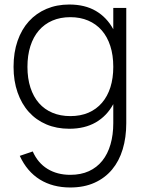

<svg xmlns="http://www.w3.org/2000/svg" viewBox="-20 -575 649 850"><path d="M286.5 -555Q356 -555 404.5 -526.5Q453 -498 481.5 -445.5V-540H539V-29.5Q539 33.5 523.2 85.8Q507.5 138 476.2 175.5Q445 213 398.5 234Q352 255 291 255Q213.5 255 156.5 219.8Q99.5 184.5 67.5 115L125 95.5Q147.5 146.5 190.5 172.8Q233.5 199 291 199Q338 199 373.5 182.8Q409 166.5 433 136.5Q457 106.5 469.2 64.2Q481.5 22 481.5 -30V-114Q453 -61.5 404 -33.2Q355 -5 286.5 -5Q231 -5 185.5 -24.2Q140 -43.5 107.8 -79.2Q75.5 -115 57.8 -165.8Q40 -216.5 40 -279Q40 -343 57.8 -394Q75.5 -445 108 -480.8Q140.5 -516.5 186 -535.8Q231.5 -555 286.5 -555ZM291.5 -61Q336.5 -61 371.8 -76.2Q407 -91.5 431.5 -120Q456 -148.5 468.8 -188.8Q481.5 -229 481.5 -279Q481.5 -331 468.2 -371.8Q455 -412.5 430.2 -440.8Q405.5 -469 370.2 -484Q335 -499 291.5 -499Q247 -499 211.8 -483.8Q176.5 -468.5 152 -440Q127.5 -411.5 114.5 -370.8Q101.5 -330 101.5 -279Q101.5 -227.5 114.8 -187Q128 -146.5 152.5 -118.5Q177 -90.5 212.2 -75.8Q247.5 -61 291.5 -61Z"/></svg>

Font: Vela Sans Light
Style: Regular
Weight: 300
Designer: Principal design: Mikhail Sharanda - project Manrope.
Design modification: Ravid Balaliev
Foundry: Mikhail Sharanda
Version: Version 1.001